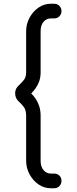

<svg xmlns="http://www.w3.org/2000/svg" viewBox="-20 -816 407 1021"><path d="M250 185Q214 185 184.5 164.5Q155 144 137 110.5Q119 77 119 39V-200Q119 -230 107 -246.5Q95 -263 80 -276Q61 -293 60.5 -319Q60 -345 81 -363Q96 -377 107.5 -391.5Q119 -406 119 -432V-650Q119 -688 137 -721.5Q155 -755 184.5 -775.5Q214 -796 250 -796H268Q285 -796 296 -784.5Q307 -773 307 -757Q307 -741 296 -729.5Q285 -718 268 -718H250Q227 -718 211.5 -700Q196 -682 196 -650V-432Q196 -404 188 -382.5Q180 -361 168.5 -345.5Q157 -330 146 -319Q158 -308 169.5 -291Q181 -274 188.5 -251.5Q196 -229 196 -200V39Q196 70 211.5 88.5Q227 107 250 107H268Q285 107 296 118Q307 129 307 146Q307 162 296 173.5Q285 185 268 185Z"/></svg>

Font: National Park
Style: Regular
Weight: 400
Designer: Andrea Herstowski, Ben Hoepner
Version: Version 1.009